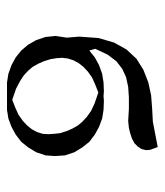

<svg xmlns="http://www.w3.org/2000/svg" viewBox="18 -952 464 540"><g transform="rotate(90 250.0 -682.0)"><path d="M320.3 -810.5 286.1 -812.5H253.9L224.6 -810.5L197.3 -804.7L173.8 -793.9L152.3 -777.3L133.8 -752.9L117.2 -717.8L122.1 -701.2L141.6 -716.8L163.1 -728.5L187.5 -737.3L211.9 -741.2L237.3 -742.2L250 -741.2L263.7 -742.2L289.1 -741.2L313.5 -737.3L336.9 -728.5L358.4 -716.8L378.9 -701.2L394.5 -681.6L408.2 -659.2L417 -632.8L418.9 -604.5L417 -578.1L408.2 -551.8L394.5 -529.3L378.9 -509.8L358.4 -494.1L336.9 -482.4L313.5 -473.6L289.1 -469.7H263.7H250H237.3H211.9L187.5 -473.6L163.1 -482.4L141.6 -494.1L122.1 -509.8L105.5 -529.3L92.8 -551.8L84 -578.1L81.1 -606.4L85.9 -637.7L83 -672.9L86.9 -726.6L99.6 -770.5L119.1 -805.7L145.5 -834L176.8 -853.5L211.9 -867.2L248 -875L285.2 -877.9L322.3 -879.9L393.6 -893.6L397.5 -882.8L401.4 -872.1L402.3 -861.3L399.4 -848.6L392.6 -837.9L382.8 -828.1L370.1 -821.3L355.5 -816.4L339.8 -812.5ZM240.2 -726.6 217.8 -717.8 198.2 -709 181.6 -697.3 168 -684.6 157.2 -670.9 149.4 -656.2 144.5 -640.6 142.6 -625 143.6 -609.4 146.5 -591.8 152.3 -573.2 159.2 -557.6 168 -542 178.7 -529.3 192.4 -516.6 209 -505.9 229.5 -495.1 260.7 -484.4 283.2 -493.2 302.7 -502 319.3 -513.7 333 -526.4 343.8 -540 351.6 -554.7 356.4 -570.3 357.4 -585.9 356.4 -601.6 354.5 -619.1 348.6 -637.7 341.8 -653.3 333 -668.9 322.3 -681.6 308.6 -694.3 292 -706.1 271.5 -715.8Z"/></g></svg>

Font: B2 Hana
Style: Regular
Weight: 500
Version: 2020-08-05; (max)